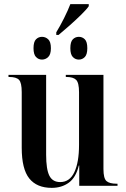

<svg xmlns="http://www.w3.org/2000/svg" viewBox="-20 -898 610 928"><path d="M252 -742Q270 -771 289.5 -810Q309 -849 320 -878H409V-868Q398 -852 372 -826.5Q346 -801 316 -774.5Q286 -748 263 -729H252ZM183 -610Q166 -610 154 -622.5Q142 -635 142 -665Q142 -696 154 -708Q166 -720 183 -720Q200 -720 213 -708Q226 -696 226 -665Q226 -635 213 -622.5Q200 -610 183 -610ZM361 -610Q344 -610 332 -622.5Q320 -635 320 -665Q320 -696 332 -708Q344 -720 361 -720Q378 -720 390 -708Q402 -696 402 -665Q402 -635 390 -622.5Q378 -610 361 -610ZM230 10Q158 10 121.5 -35.5Q85 -81 85 -184V-453Q85 -498 72 -512Q59 -526 24 -526H21V-536H203V-150Q203 -80 218.5 -49Q234 -18 271 -18Q317 -18 339.5 -66Q362 -114 362 -198V-452Q362 -498 348 -512Q334 -526 301 -526H298V-536H480V-81Q480 -36 494.5 -23Q509 -10 544 -10H548V0H363V-98H361Q347 -40 312.5 -15Q278 10 230 10Z"/></svg>

Font: Noto Serif Display Condensed SemiBold
Style: Regular
Weight: 600
Width: 3
Designer: Monotype Design Team
Foundry: Monotype Imaging Inc.
Version: Version 2.009